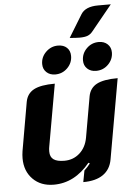

<svg xmlns="http://www.w3.org/2000/svg" viewBox="-60 -935 683 989"><g transform="rotate(-5 281.5 -441.0)"><path d="M480 -95Q471 -44 433 -17.5Q395 9 330 9L341 -50Q349 -57 357.5 -66.5Q366 -76 372 -84L365 -88Q286 9 178 9Q111 9 70 -32.5Q29 -74 29 -140Q29 -158 32 -177L76 -429Q84 -471 119.5 -490Q155 -509 228 -509L171 -187Q169 -178 169 -163Q169 -135 187 -122Q205 -109 243 -109Q289 -109 322 -138.5Q355 -168 364 -218L401 -429Q409 -471 444.5 -490Q480 -509 553 -509ZM396 -853Q419 -891 485 -891H551L444 -760Q433 -746 418 -740Q403 -734 376 -734Q355 -734 325 -737ZM172 -615Q172 -651 198.5 -677Q225 -703 261 -703Q290 -703 307 -687Q324 -671 324 -644Q324 -608 298 -582Q272 -556 235 -556Q207 -556 189.5 -572.5Q172 -589 172 -615ZM383 -615Q383 -651 409 -677Q435 -703 472 -703Q500 -703 517.5 -686.5Q535 -670 535 -644Q535 -608 509 -582Q483 -556 446 -556Q418 -556 400.5 -572.5Q383 -589 383 -615Z"/></g></svg>

Font: K2D ExtraBold
Style: Italic
Weight: 800
Italic angle: -10°
Designer: Katatrad Aksorn Co.,Ltd.
Foundry: Cadson Demak Co.,Ltd.
Version: Version 1.000; ttfautohint (v1.6)